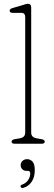

<svg xmlns="http://www.w3.org/2000/svg" viewBox="-20 -744 280 994"><path d="M141.5 -705.5V-57Q141.5 -33 169.5 -28L195 -23.5Q211.5 -20.5 211.5 -10.5Q211.5 0 196 0H55.5Q40 0 40 -10.5Q40 -20.5 56.5 -23.5L83 -28Q110.5 -33 110.5 -57V-655Q110.5 -677.5 90.5 -677.5H45.5Q30 -677.5 30 -689Q30 -698 45.5 -702.5L97 -717.5Q105.5 -720 112.5 -722.2Q119.5 -724.5 124 -724.5Q141.5 -724.5 141.5 -705.5ZM117 140.5Q103.5 140.5 95.2 131.8Q87 123 87 111Q87 97.5 96.8 88.8Q106.5 80 120.5 80Q137 80 148.5 92.8Q160 105.5 160 137.5Q160 173 144 196.8Q128 220.5 102.5 228Q91 231.5 87 224Q84 214.5 95 211.5Q114 205 125.2 188.8Q136.5 172.5 136.5 154.5Q136.5 140.5 124.5 140.5Z"/></svg>

Font: Fraunces 72pt S100 Thin
Style: Regular
Weight: 100
Version: Version 1.000; ttfautohint (v1.8.3)